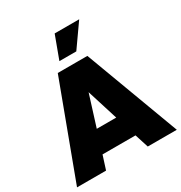

<svg xmlns="http://www.w3.org/2000/svg" viewBox="-202 -1034 1115 1180"><g transform="rotate(-30 356.0 -444.0)"><path d="M504 0 473 -97H239L208 0H2L251 -668H461L710 0ZM356 -471 287 -251H425ZM296 -726 356 -888H530L416 -726Z"/></g></svg>

Font: Celebes Black
Style: Regular
Weight: 900
Designer: Anugrah Pasau
Foundry: Lafontype
Version: Version 1.000; ttfautohint (v1.8.4)